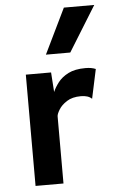

<svg xmlns="http://www.w3.org/2000/svg" viewBox="-55 -819 510 856"><g transform="rotate(-5 200.0 -390.5)"><path d="M69 0V-498H182L188 -410Q196 -429.5 212.8 -451.5Q229.5 -473.5 259.2 -488.8Q289 -504 336 -504Q350.5 -504 361.5 -502Q372.5 -500 382 -496L354 -365Q338 -381 305 -381Q266.5 -381 242 -365.2Q217.5 -349.5 205.8 -330Q194 -310.5 194 -300V0ZM166 -579 264 -781H400L275 -579Z"/></g></svg>

Font: Alatsi
Style: Regular
Weight: 400
Designer: Spyros Zevelakis, Eben Sorkin
Foundry: www.sorkintype.com
Version: Version 1.008; ttfautohint (v1.8.4.7-5d5b)